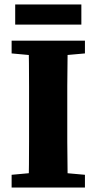

<svg xmlns="http://www.w3.org/2000/svg" viewBox="-20 -839 432 859"><path d="M32 0V-57L174 -70H215L360 -57V0ZM108 0Q109 -51 109.5 -101.5Q110 -152 110 -204Q110 -256 110 -307V-350Q110 -401 110 -452.5Q110 -504 109.5 -555.5Q109 -607 108 -657H283Q283 -608 282 -556.5Q281 -505 281 -454Q281 -403 281 -350V-308Q281 -256 281 -204.5Q281 -153 282 -102.5Q283 -52 283 0ZM32 -600V-657H360V-600L215 -587H174ZM48 -729V-819H344V-729Z"/></svg>

Font: Source Serif 4 18pt
Style: Bold
Weight: 700
Designer: Frank Grießhammer
Foundry: Adobe Systems Incorporated
Version: Version 4.004;hotconv 1.0.116;makeotfexe 2.5.65601